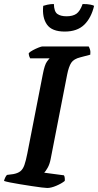

<svg xmlns="http://www.w3.org/2000/svg" viewBox="-30 -935 488 955"><path d="M205 0Q198 0 177 -2.5Q156 -5 127.5 -9.5Q99 -14 70.5 -18.5Q42 -23 20 -27.5Q-2 -32 -10 -35Q-8 -44 -3.5 -53Q1 -62 5 -65L36 -69Q58 -73 71 -83Q84 -93 91.5 -114.5Q99 -136 106 -172L183 -566Q192 -613 203.5 -628.5Q215 -644 217 -645H120Q118 -648 115.5 -655Q113 -662 113 -671Q120 -678 134 -685.5Q148 -693 162 -698.5Q176 -704 181 -704H411Q414 -700 417.5 -689Q421 -678 419 -663L370 -650Q337 -642 324.5 -623Q312 -604 304 -564L222 -144Q217 -118 207 -100.5Q197 -83 190 -76L288 -63Q291 -59 292 -50Q293 -41 292 -35Q276 -22 250 -11Q224 0 205 0ZM292 -778Q228 -778 203.5 -813Q179 -848 185 -906Q190 -908 205.5 -911.5Q221 -915 238 -915Q239 -877 255.5 -865.5Q272 -854 301 -854Q332 -854 350 -866.5Q368 -879 381 -915Q405 -915 419.5 -912Q434 -909 438 -906Q424 -846 389 -812Q354 -778 292 -778Z"/></svg>

Font: Texturina 12pt
Style: Bold Italic
Weight: 700
Italic angle: -11°
Designer: Guillermo Torres Carreño
Foundry: Omnibus-Type
Version: Version 1.002